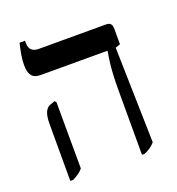

<svg xmlns="http://www.w3.org/2000/svg" viewBox="-121 -746 788 853"><g transform="rotate(-20 273.0 -320.0)"><path d="M406 7H419C441 -3 456 -13 470 -29L459 -480L482 -488V-560C482 -584 473 -592 453 -592H137C107 -592 91 -605 91 -636V-647H65C55 -602 50 -577 50 -547C50 -499 67 -480 104 -480H420V-477C414 -445 406 -394 406 -301ZM67 7H81C102 -4 117 -13 130 -29L129 -342L123 -350L98 -341C79 -333 67 -311 67 -264Z"/></g></svg>

Font: Noto Serif Hebrew SemiCondensed Medium
Style: Regular
Weight: 500
Width: 4
Designer: Monotype Design Team
Foundry: Monotype Imaging Inc.
Version: Version 2.004